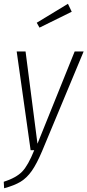

<svg xmlns="http://www.w3.org/2000/svg" viewBox="-34 -794 462 1015"><path d="M325.2 -773.9 345.2 -731.9 174.8 -647.9 160.2 -673.8ZM408.2 -522 189 3.9Q160.2 72.3 134 109.4Q107.9 146.5 75.2 166.5Q42.5 186.5 -12.2 201.2L-14.2 167Q51.3 146 83 113.3Q114.7 80.6 147 0H127.9L54.2 -522H101.1L164.1 -34.2L360.8 -522Z"/></svg>

Font: Fira Sans Compressed ExtraLight
Style: Italic
Weight: 250
Width: 3
Italic angle: -8°
Designer: Carrois Corporate & Edenspiekermann AG
Foundry: Carrois Corporate GbR & Edenspiekermann AG
Version: Version 4.203;PS 004.203;hotconv 1.0.88;makeotf.lib2.5.64775